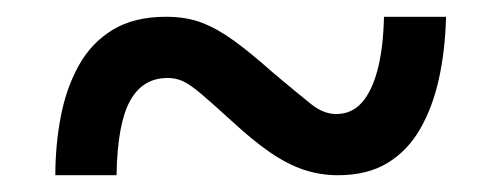

<svg xmlns="http://www.w3.org/2000/svg" viewBox="-20 -471 599 229"><path d="M46 -262Q46 -298 52.5 -332Q59 -366 74 -393Q89 -420 114.5 -435.5Q140 -451 178 -451Q202 -451 220.5 -444Q239 -437 259 -422.5Q279 -408 306 -384Q337 -358 351.5 -346.5Q366 -335 381 -335Q399 -335 411 -348Q423 -361 430 -386.5Q437 -412 438 -451H512Q511 -411 503.5 -377Q496 -343 481 -317Q466 -291 442 -276.5Q418 -262 383 -262Q362 -262 342.5 -268.5Q323 -275 302.5 -289Q282 -303 256 -327Q233 -348 220 -359Q207 -370 198.5 -374Q190 -378 180 -378Q150 -378 135 -350.5Q120 -323 119 -262Z"/></svg>

Font: NotoSerifTamilSlanted
Style: Italic
Weight: 400
Italic angle: -12°
Designer: Indian Type Foundry, Tom Grace, and the Monotype Design Team
Foundry: Monotype Imaging Inc.
Version: Version 2.001